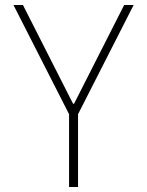

<svg xmlns="http://www.w3.org/2000/svg" viewBox="-20 -750 590 770"><path d="M257 0V-292L34 -730H72L273 -334H277L478 -730H516L293 -292V0Z"/></svg>

Font: M PLUS Code Latin SemiExpanded ExtraLight
Style: Regular
Weight: 250
Width: 6
Designer: Coji Morishita
Foundry: UNDERFOREST DESIGN
Version: Version 1.002; ttfautohint (v1.8.3)